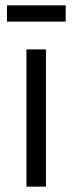

<svg xmlns="http://www.w3.org/2000/svg" viewBox="-20 -699 271 719"><path d="M79 0V-514H152V0ZM6 -618V-679H226V-618Z"/></svg>

Font: Bricolage Grotesque 24pt Light
Style: Regular
Weight: 300
Designer: Mathieu Triay
Foundry: Atelier Triay
Version: Version 1.001;gftools[0.9.33.dev8+g029e19f]